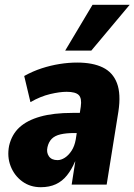

<svg xmlns="http://www.w3.org/2000/svg" viewBox="-20 -770 561 801"><path d="M150 11Q106 11 73 -13Q40 -37 24.5 -76.5Q9 -116 18 -162Q29 -209 61 -238.5Q93 -268 148 -283.5Q203 -299 282 -299H332L319 -215H290Q256 -215 232.5 -209.5Q209 -204 196 -191Q183 -178 178 -156Q173 -134 184 -118Q195 -102 220 -102Q235 -102 250.5 -112Q266 -122 278.5 -141Q291 -160 296 -188L317 -325Q322 -360 308.5 -373.5Q295 -387 258 -387Q229 -387 189 -377.5Q149 -368 107 -344L81 -453Q117 -473 154 -485Q191 -497 228.5 -503Q266 -509 302 -509Q367 -509 409 -488.5Q451 -468 468 -423Q485 -378 474 -305L425 0H279L294 -96H293Q279 -63 259.5 -38.5Q240 -14 213 -1.5Q186 11 150 11ZM252 -559 366 -750H521L361 -559Z"/></svg>

Font: Nunito Sans 10pt Condensed Black
Style: Italic
Weight: 900
Width: 3
Italic angle: -9°
Designer: Vernon Adams
Foundry: Vernon Adams
Version: Version 3.101;gftools[0.9.27]